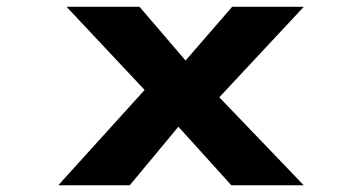

<svg xmlns="http://www.w3.org/2000/svg" viewBox="-20 -551 1076 571"><path d="M668 0 468.3 -220.9 444.3 -247.1 178 -530.7H395L561 -337L586.5 -309.3L883.3 0ZM153.3 0 427.2 -302.4 540.7 -210.5 365.9 0ZM602.2 -229.6 492.6 -325.7 670.4 -530.7H883.4Z"/></svg>

Font: Lexend Zetta
Style: Regular
Weight: 400
Designer: Bonnie Shaver-Troup, Thomas Jockin
Foundry: Lexend
Version: Version 1.007